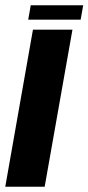

<svg xmlns="http://www.w3.org/2000/svg" viewBox="-45 -709 336 729"><path d="M62.1 -634.3H261.2L270.9 -688.9H71.8ZM-25 0H124.6L230.1 -596.4H80.1Z"/></svg>

Font: Anybody Thin Condensed
Style: Italic
Weight: 100
Width: 3
Italic angle: -10°
Version: Version 1.113;gftools[0.9.25]